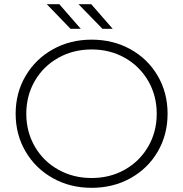

<svg xmlns="http://www.w3.org/2000/svg" viewBox="-20 -895 878 920"><path d="M233 -41.5C288.3 -10.5 350.3 5 419 5C487.7 5 549.7 -10.3 605 -41C660.3 -71.7 703.8 -114 735.5 -168C767.2 -222 783 -282.7 783 -350C783 -417.3 767.2 -478 735.5 -532C703.8 -586 660.3 -628.3 605 -659C549.7 -689.7 487.7 -705 419 -705C350.3 -705 288.3 -689.5 233 -658.5C177.7 -627.5 134.2 -585 102.5 -531C70.8 -477 55 -416.7 55 -350C55 -283.3 70.8 -223 102.5 -169C134.2 -115 177.7 -72.5 233 -41.5ZM578 -82C530.7 -55.3 477.7 -42 419 -42C360.3 -42 307.2 -55.3 259.5 -82C211.8 -108.7 174.3 -145.5 147 -192.5C119.7 -239.5 106 -292 106 -350C106 -408 119.7 -460.5 147 -507.5C174.3 -554.5 211.8 -591.3 259.5 -618C307.2 -644.7 360.3 -658 419 -658C477.7 -658 530.7 -644.7 578 -618C625.3 -591.3 662.7 -554.5 690 -507.5C717.3 -460.5 731 -408 731 -350C731 -292 717.3 -239.5 690 -192.5C662.7 -145.5 625.3 -108.7 578 -82ZM204 -875 318 -757H367L264 -875ZM356 -875 471 -757H520L417 -875Z"/></svg>

Font: Montserrat Custom ExtraLight
Style: Regular
Weight: 300
Designer: Julieta Ulanovsky
Foundry: Julieta Ulanovsky
Version: Version 7.200